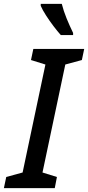

<svg xmlns="http://www.w3.org/2000/svg" viewBox="-52 -965 452 985"><path d="M-32 0 -20 -57 64 -80 181 -634 107 -657 119 -714H380L368 -657L283 -634L166 -80L240 -57L229 0ZM260 -785Q243 -804 222.5 -831Q202 -858 184 -886Q166 -914 157 -935V-945H265Q274 -909 289.5 -871Q305 -833 323 -796V-785Z"/></svg>

Font: Noto Sans SemiCondensed Medium
Style: Italic
Weight: 500
Width: 4
Italic angle: -12°
Designer: Monotype Design Team
Foundry: Monotype Imaging Inc.
Version: Version 2.013; ttfautohint (v1.8.4.7-5d5b)